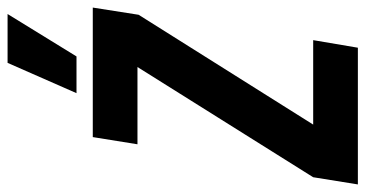

<svg xmlns="http://www.w3.org/2000/svg" viewBox="-279 -716 965 507"><g transform="rotate(-90 203.5 -462.5)"><path d="M-30 0 -11 -118 280 -582H76L95 -700H437L418 -579L128 -118H351L331 0ZM211 -743 291 -925H420L308 -743Z"/></g></svg>

Font: Georama Condensed
Style: Bold Italic
Weight: 700
Width: 3
Italic angle: -9°
Designer: Jean-Baptiste Levee
Foundry: Production Type
Version: Version 1.000